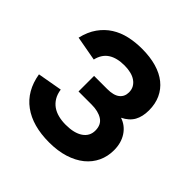

<svg xmlns="http://www.w3.org/2000/svg" viewBox="-153 -684 829 829"><g transform="rotate(45 261.0 -270.0)"><path d="M260 15Q159 15 97.5 -30Q36 -75 21.5 -162L134.5 -182Q138 -157.5 148.5 -140Q159 -122.5 175 -111.2Q191 -100 211.8 -94.8Q232.5 -89.5 257 -89.5Q308.5 -89.5 337 -109Q365.5 -128.5 365.5 -162.5Q365.5 -198.5 340.2 -214.5Q315 -230.5 274.5 -230.5H194.5V-325.5H274.5Q313.5 -325.5 332.5 -340.5Q351.5 -355.5 351.5 -382Q351.5 -399 344.2 -411.8Q337 -424.5 324.2 -433.2Q311.5 -442 294 -446.2Q276.5 -450.5 256 -450.5Q209 -450.5 180.8 -432Q152.5 -413.5 143.5 -374.5L30.5 -395Q41 -439.5 62.8 -470Q84.5 -500.5 114.5 -519.5Q144.5 -538.5 181.2 -546.8Q218 -555 258 -555Q307.5 -555 346.5 -543.8Q385.5 -532.5 412.2 -511Q439 -489.5 453.2 -458.5Q467.5 -427.5 467.5 -388Q467.5 -349.5 452.8 -323Q438 -296.5 404.5 -280Q440.5 -268 461.5 -236Q482.5 -204 482.5 -159.5Q482.5 -121.5 467.5 -89.5Q452.5 -57.5 423.8 -34.2Q395 -11 353.8 2Q312.5 15 260 15Z"/></g></svg>

Font: Vela Sans Bd
Style: Bold
Weight: 700
Designer: Principal design: Mikhail Sharanda - project Manrope.
Design modification: Ravid Balaliev
Foundry: Mikhail Sharanda
Version: Version 1.001